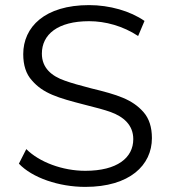

<svg xmlns="http://www.w3.org/2000/svg" viewBox="-20 -726 667 752"><path d="M54 -85C106 -30 210 6 314 6C488 6 575 -79 575 -185C575 -228 564 -262 542 -287C498 -337 440 -355 337 -380C294 -391 259 -401 234 -410C182 -428 144 -460 144 -516C144 -591 206 -643 329 -643C393 -643 462 -624 521 -585L546 -644C490 -683 409 -706 329 -706C155 -706 71 -620 71 -514C71 -471 82 -436 105 -411C149 -360 206 -343 311 -316C355 -305 389 -296 414 -287C463 -269 502 -237 502 -181C502 -108 439 -57 314 -57C225 -57 134 -91 83 -142Z"/></svg>

Font: Malon Grotesk
Style: Regular
Weight: 400
Designer: Julieta Ulanovsky
Foundry: Julieta Ulanovsky
Version: Version 7.200